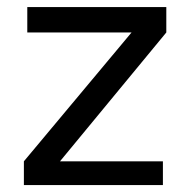

<svg xmlns="http://www.w3.org/2000/svg" viewBox="-20 -533 548 553"><path d="M58.6 -512.7H459V-439.5L152.8 -68.4H449.2V0H48.8V-68.4L358.9 -439.5H58.6Z"/></svg>

Font: Voltera
Style: Regular
Weight: 400
Designer: Bernd Montag
Version: Version 1.301